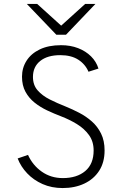

<svg xmlns="http://www.w3.org/2000/svg" viewBox="-20 -941 626 973"><path d="M297.5 12Q241.5 12 195.8 -8.2Q150 -28.5 117.8 -62.5Q85.5 -96.5 69.5 -138L122 -156Q145.5 -103.5 191.8 -71Q238 -38.5 298.5 -38.5Q369.5 -38.5 412 -74.2Q454.5 -110 454.5 -178.5Q454.5 -224 431 -256.5Q407.5 -289 370 -312Q332.5 -335 289.5 -351.5Q254 -365 219 -381.5Q184 -398 155.2 -421Q126.5 -444 109 -476Q91.5 -508 91.5 -552.5Q91.5 -597 114.5 -633.2Q137.5 -669.5 181.8 -690.8Q226 -712 289.5 -712Q337 -712 375.8 -697Q414.5 -682 441.2 -655.5Q468 -629 479 -593.5L428.5 -577.5Q412 -616 376.2 -638.8Q340.5 -661.5 285.5 -661.5Q220.5 -661.5 183.8 -632Q147 -602.5 147 -551Q147 -510 170.8 -483Q194.5 -456 232.2 -437Q270 -418 312 -401.5Q346.5 -387.5 381.2 -369.5Q416 -351.5 445.2 -325.8Q474.5 -300 492.2 -264Q510 -228 510 -178.5Q510 -118 482.5 -75.5Q455 -33 407 -10.5Q359 12 297.5 12ZM265.5 -765 116 -921H168.5L290 -811L411.5 -921H463.5L314.5 -765Z"/></svg>

Font: Overpass ExtraLight
Style: Regular
Weight: 250
Designer: Delve Withrington, Dave Bailey, Thomas Jockin
Foundry: Delve Fonts LLC
Version: Version 4.000